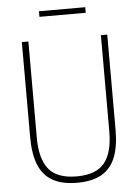

<svg xmlns="http://www.w3.org/2000/svg" viewBox="-60 -937 718 992"><g transform="rotate(-5 299.5 -441.0)"><path d="M300 9Q222 9 173 -18.8Q124 -46.5 101 -103Q78 -159.5 78 -246V-740H112V-241Q112 -131.5 155.5 -77.8Q199 -24 300 -24Q401.5 -24 444.8 -77.8Q488 -131.5 488 -241V-740H521V-246Q521 -159.5 498.2 -103Q475.5 -46.5 426.8 -18.8Q378 9 300 9ZM180 -862V-891H420V-862Z"/></g></svg>

Font: Encode Sans Condensed Thin
Style: Regular
Weight: 100
Width: 3
Designer: Multiple Designers
Foundry: Impallari Type
Version: Version 3.002